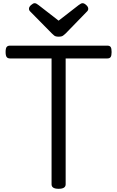

<svg xmlns="http://www.w3.org/2000/svg" viewBox="-20 -1164 732 1199"><path d="M346 15Q302 15 302 -13V-799H43Q28 -799 21.5 -808Q15 -817 15 -839Q15 -862 21.5 -870.5Q28 -879 43 -879H650Q665 -879 671 -870.5Q677 -862 677 -839Q677 -817 671 -808Q665 -799 650 -799H390V-13Q390 1 379 8Q368 15 346 15ZM496 -1144Q506 -1144 518.5 -1132.5Q531 -1121 531 -1110Q531 -1108 530.5 -1104Q530 -1100 525 -1094L390 -955Q383 -949 374.5 -942Q366 -935 346 -935Q327 -935 318.5 -942Q310 -949 304 -955L167 -1094Q162 -1100 161.5 -1104Q161 -1108 161 -1110Q161 -1121 174 -1132.5Q187 -1144 196 -1144Q203 -1144 208.5 -1140.5Q214 -1137 221 -1132L346 -1035L471 -1132Q479 -1137 484 -1140.5Q489 -1144 496 -1144Z"/></svg>

Font: Playwrite HR Lijeva
Style: Regular
Weight: 400
Designer: Veronika Burian, José Scaglione
Foundry: TypeTogether
Version: Version 1.002